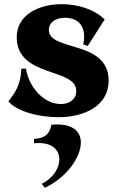

<svg xmlns="http://www.w3.org/2000/svg" viewBox="-20 -540 560 919"><path d="M259 21C382 21 500 -32 500 -154C500 -350 213 -292 214 -397C214 -436 251 -455 290 -455C360 -455 383 -410 383 -364C383 -352 381 -339 378 -328L400 -320L481 -447C429 -497 351 -520 275 -520C164 -520 60 -468 60 -362C61 -166 345 -218 345 -104C345 -62 309 -42 272 -42C191 -42 119 -120 104 -212L82 -211C80 -137 53 -96 20 -55C58 -9 160 21 259 21ZM180 340 194 359C296 312 367 215 367 142C367 87 325 48 226 57C219 93 204 121 143 125V146C225 137 264 175 264 223C264 262 238 310 180 340Z"/></svg>

Font: Sinistre Bold
Style: Regular
Weight: 900
Designer: Jules Durand
Foundry: Collletttivo
Version: Version 69.420;Glyphs 3.2 (3217)